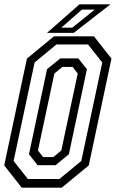

<svg xmlns="http://www.w3.org/2000/svg" viewBox="-22 -868 536 888"><path d="M78.5 0 -2.5 -103 102.5 -597 227.5 -700H412.5L493.5 -597L388.5 -103L263.5 0ZM107 -40H252.5L354 -123.5L451 -579L385 -662.5H239L138 -579L41 -123.5ZM152 -104 112 -154.5 195.5 -548 257 -598H340L380 -548L296.5 -154.5L235 -104ZM177.5 -141.5H224.5L261.5 -172L337.5 -528L313.5 -558.5H266.5L229.5 -528L153.5 -172ZM195.5 -716 345.5 -848H489L319 -716ZM261.5 -740H312L416 -823.5H357Z"/></svg>

Font: Tourney Condensed Regular
Style: Italic
Weight: 400
Width: 3
Italic angle: -12°
Designer: Tyler Finck
Foundry: Etcetera Type Co
Version: Version 1.010; ttfautohint (v1.8.3)